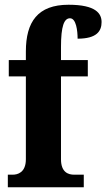

<svg xmlns="http://www.w3.org/2000/svg" viewBox="-20 -789 448 809"><path d="M13 0H333V-53H292C270 -53 237 -61 237 -118V-467H350V-536H237V-591C237 -679 250 -712 275 -712C301 -712 307 -659 307 -626C389 -626 408 -659 408 -696C408 -732 384 -769 269 -769C139 -769 89 -697 89 -572V-536H17V-467H89V-118C89 -61 53 -53 34 -53H13Z"/></svg>

Font: Noto Serif Sinhala ExtraCondensed ExtraBold
Style: Regular
Weight: 800
Width: 2
Designer: Jelle Bosma - Monotype Design Team
Foundry: Monotype Imaging Inc.
Version: Version 2.007